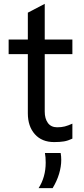

<svg xmlns="http://www.w3.org/2000/svg" viewBox="-20 -728 440 1000"><path d="M213 -522H357V-446H213V-147Q213 -110 229.5 -87.5Q246 -65 278 -65Q300 -65 317.5 -69.5Q335 -74 357 -84V-6Q334 5 313 8.5Q292 12 262 12Q198 12 161.5 -29Q125 -70 125 -138V-446H25V-522H125V-662L213 -708ZM296 69Q299 86 299 105Q299 140 287.5 178Q276 216 254 252H181Q218 194 218 119Q218 89 214 69Z"/></svg>

Font: AmikoRegular
Style: Regular
Weight: 400
Designer: Pablo Impallari, Rodrigo Fuenzalida, Andres Torresi
Foundry: Impallari Type
Version: Version 1.000; ttfautohint (v1.3)